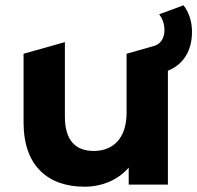

<svg xmlns="http://www.w3.org/2000/svg" viewBox="-20 -697 745 725"><path d="M69 -234C69 -68 164 8 299 8C365 8 425 -17 466 -64V0H614V-430C672 -453 705 -505 705 -577C705 -617 693 -651 673 -677L581 -643C593 -628 601 -607 601 -583C601 -554 587 -531 563 -524L458 -494V-272C458 -173 406 -127 334 -127C265 -127 225 -167 225 -257V-538L69 -494Z"/></svg>

Font: Talent SemiBold
Style: Bold
Weight: 700
Designer: Mike Powis
Version: Version 1.001;hotconv 1.0.109;makeotfexe 2.5.65596